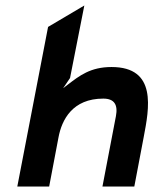

<svg xmlns="http://www.w3.org/2000/svg" viewBox="-20 -687 559 699"><path d="M43 -8H159L193 -187C205 -251 244 -328 356 -328C396 -328 410 -306 402 -264L353 -8H469L503 -187C523 -292 553 -443 386 -443C309 -443 269 -411 227 -379L210 -366L235 -403L287 -667L155 -589Z"/></svg>

Font: Charger EcoBold
Style: Obl
Weight: 1000
Designer: Jasper
Foundry: Cannot Into Space Fonts
Version: Version 1.1